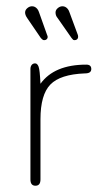

<svg xmlns="http://www.w3.org/2000/svg" viewBox="-20 -584 318 612"><path d="M109 -317Q107 -361 103 -371.5Q99 -382 92 -382Q85 -382 81 -377Q77 -372 77 -364V-12Q77 -2 81 3Q85 8 93 8Q101 8 105 3Q109 -2 109 -12V-204Q109 -282 140.5 -314.5Q172 -347 250 -350Q261 -350 266 -353.5Q271 -357 271 -364Q271 -371 267 -374.5Q263 -378 255 -378Q153 -378 109 -317ZM164 -526 208 -463Q210 -461 211.5 -459Q213 -457 214.5 -456.5Q216 -456 218 -456Q223 -456 226 -459Q229 -462 229 -466Q229 -471 228 -473L201 -546Q199 -552 195.5 -556Q192 -560 188 -562Q184 -564 179 -564Q171 -564 164 -558Q157 -552 157 -544Q157 -534 164 -526ZM67 -526 110 -463Q112 -461 114 -459Q116 -457 117.5 -456.5Q119 -456 121 -456Q126 -456 129 -459Q132 -462 132 -466Q132 -469 130 -473L104 -546Q102 -552 98.5 -556Q95 -560 91 -562Q87 -564 82 -564Q74 -564 67 -558Q60 -552 60 -544Q60 -536 67 -526Z"/></svg>

Font: Beiruti ExtraLight
Style: Regular
Weight: 250
Designer: Arlette Boutros
Foundry: Boutros
Version: Version 1.41